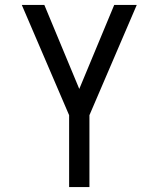

<svg xmlns="http://www.w3.org/2000/svg" viewBox="-20 -540 640 775"><path d="M259 215V-75L68 -520H159L300 -181L441 -520H532L341 -75V215Z"/></svg>

Font: Nova Nerd Font
Style: Regular
Weight: 400
Designer: Belleve Invis
Foundry: Belleve Invis
Version: Version 24.1.4; ttfautohint (v1.8.4);Nerd Fonts 3.1.1